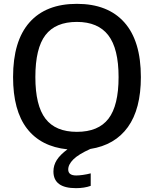

<svg xmlns="http://www.w3.org/2000/svg" viewBox="-20 -770 800 999"><path d="M380 -84Q492 -84 544.5 -152.5Q597 -221 597 -369Q597 -517 543.5 -586.5Q490 -656 380 -656Q269 -656 216.5 -587.5Q164 -519 164 -369Q164 -221 216.5 -152.5Q269 -84 380 -84ZM375 209Q258 209 258 122Q258 90 275.5 62.5Q293 35 331 7Q193 -7 120.5 -101Q48 -195 48 -369Q48 -557 133.5 -653.5Q219 -750 380 -750Q541 -750 627 -653.5Q713 -557 713 -369Q713 -203 645.5 -109Q578 -15 450 5Q388 33 361.5 59.5Q335 86 335 112Q335 143 377 143Q391 143 412 140Q433 137 452 132V197Q419 209 375 209Z"/></svg>

Font: EncodeSans
Style: Medium
Weight: 500
Designer: Pablo Impallari, Andres Torresi
Foundry: Pablo Impallari, Andres Torresi
Version: Version 1.000; ttfautohint (v1.4.1)